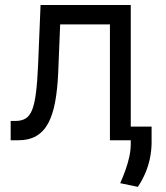

<svg xmlns="http://www.w3.org/2000/svg" viewBox="-20 -559 661 765"><path d="M22.5 0V-77.1H42Q65.9 -77.1 82 -86.9Q98.1 -96.7 107.9 -120.8Q117.7 -145 123.3 -189Q128.9 -232.9 131.8 -300.8L141.6 -539.1H501V0H418V-461.9H219.7L211.9 -269.5Q209 -203.1 199.7 -152.8Q190.4 -102.5 172.4 -68.6Q154.3 -34.7 124.8 -17.3Q95.2 0 50.8 0ZM584 -54.7V11.7Q583.5 42.5 577.4 72Q571.3 101.6 559.3 129.9Q547.4 158.2 529.3 185.5L459 170.9Q471.2 143.1 480.5 116.9Q489.7 90.8 495.4 64.9Q501 39.1 501 12.7V-54.7Z"/></svg>

Font: Inter Display V
Style: Regular
Weight: 400
Designer: Rasmus Andersson
Foundry: rsms
Version: Version 3.015;git-src